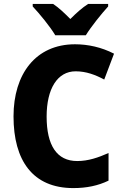

<svg xmlns="http://www.w3.org/2000/svg" viewBox="-20 -950 630 980"><path d="M262 -770H418C445 -814 499 -881 532 -917V-930H430C399 -910 372 -886 339 -853C307 -885 281 -910 251 -930H147V-917C181 -881 237 -813 262 -770ZM366 -586C420 -586 467 -568 512 -544L562 -676C498 -709 429 -724 363 -724C162 -724 49 -572 49 -356C49 -131 147 10 354 10C422 10 480 -2 534 -28V-169C482 -146 431 -128 374 -128C270 -128 218 -208 218 -355C218 -497 273 -586 366 -586Z"/></svg>

Font: Noto Sans Myanmar UI SemiCondensed ExtraBold
Style: Regular
Weight: 800
Width: 4
Designer: Monotype Design Team
Foundry: Monotype Imaging Inc.
Version: Version 2.103